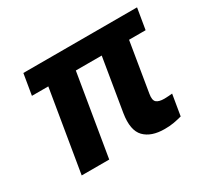

<svg xmlns="http://www.w3.org/2000/svg" viewBox="-118 -715 948 889"><g transform="rotate(-30 356.5 -270.0)"><path d="M700.6 -545.9 682 -434.4H74.2L92.8 -545.9ZM327.5 -545.9 236.7 0H89.5L180.3 -545.9ZM465.8 -545.9H611.9L550 -170.5Q544.5 -138.3 557.1 -127.2Q569.7 -116.2 598.8 -116.2Q611.1 -116.2 622 -117.2Q632.9 -118.2 641.6 -118.9L623 -7.4Q603.1 -1.9 580.1 2.3Q557.1 6.4 530.9 6.2Q459.2 6.4 423.2 -30.6Q387.3 -67.6 400.8 -152.9Z"/></g></svg>

Font: Inter Tight
Style: Italic
Weight: 400
Italic angle: -9.39999°
Designer: Rasmus Andersson
Foundry: rsms
Version: Version 3.002